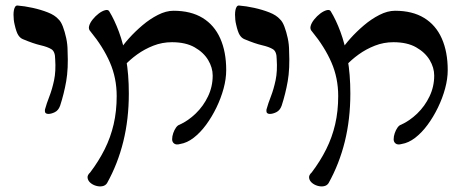

<svg xmlns="http://www.w3.org/2000/svg" viewBox="-20 -643 1670 696"><path d="M155 -230Q149 -230 145.5 -233Q142 -236 143 -246Q149 -268 159 -293.5Q169 -319 176 -352Q183 -385 180 -429Q180 -456 166.5 -464.5Q153 -473 127 -479Q101 -485 63 -501Q53 -505 46 -516Q39 -527 33 -554Q31 -562 30 -571Q29 -580 29 -589.5Q29 -599 30.5 -606.5Q32 -614 35 -618.5Q38 -623 43 -623Q69 -621 98.5 -614.5Q128 -608 153.5 -598Q179 -588 192 -573Q201 -565 208 -546.5Q215 -528 220 -505Q225 -482 225 -458Q228 -394 220 -348.5Q212 -303 198 -260Q192 -243 179 -236.5Q166 -230 155 -230Z M633 -121Q619 -117 611.5 -122.5Q604 -128 604 -138Q604 -149 608 -160.5Q612 -172 618 -180.5Q624 -189 631 -191Q662 -205 689.5 -231.5Q717 -258 734 -293.5Q751 -329 751 -369Q751 -398 734.5 -425.5Q718 -453 685.5 -471.5Q653 -490 603 -490Q568 -490 536 -477.5Q504 -465 477 -445.5Q450 -426 430 -404Q425 -399 419 -404.5Q413 -410 409 -419.5Q405 -429 404 -435Q403 -442 414.5 -461Q426 -480 447.5 -504Q469 -528 496 -551Q523 -574 552.5 -589Q582 -604 609 -604Q672 -604 714.5 -578Q757 -552 778.5 -503.5Q800 -455 800 -389Q800 -357 790.5 -322Q781 -287 764.5 -253Q748 -219 727 -190.5Q706 -162 682 -143.5Q658 -125 633 -121ZM368 21Q362 30 351 32Q340 34 328 30.5Q316 27 307.5 19.5Q299 12 297.5 2Q296 -8 307 -18Q338 -59 359.5 -102Q381 -145 392 -192.5Q403 -240 403 -295Q403 -360 378.5 -416.5Q354 -473 308 -529Q300 -537 303 -548.5Q306 -560 316 -572.5Q326 -585 338 -594Q350 -603 361 -606Q372 -609 376 -602Q395 -571 411 -528Q427 -485 437 -429.5Q447 -374 447 -304Q447 -211 427 -130Q407 -49 368 21Z M958 -230Q952 -230 948.5 -233Q945 -236 946 -246Q952 -268 962 -293.5Q972 -319 979 -352Q986 -385 983 -429Q983 -456 969.5 -464.5Q956 -473 930 -479Q904 -485 866 -501Q856 -505 849 -516Q842 -527 836 -554Q834 -562 833 -571Q832 -580 832 -589.5Q832 -599 833.5 -606.5Q835 -614 838 -618.5Q841 -623 846 -623Q872 -621 901.5 -614.5Q931 -608 956.5 -598Q982 -588 995 -573Q1004 -565 1011 -546.5Q1018 -528 1023 -505Q1028 -482 1028 -458Q1031 -394 1023 -348.5Q1015 -303 1001 -260Q995 -243 982 -236.5Q969 -230 958 -230Z M1436 -121Q1422 -117 1414.5 -122.5Q1407 -128 1407 -138Q1407 -149 1411 -160.5Q1415 -172 1421 -180.5Q1427 -189 1434 -191Q1465 -205 1492.5 -231.5Q1520 -258 1537 -293.5Q1554 -329 1554 -369Q1554 -398 1537.5 -425.5Q1521 -453 1488.5 -471.5Q1456 -490 1406 -490Q1371 -490 1339 -477.5Q1307 -465 1280 -445.5Q1253 -426 1233 -404Q1228 -399 1222 -404.5Q1216 -410 1212 -419.5Q1208 -429 1207 -435Q1206 -442 1217.5 -461Q1229 -480 1250.5 -504Q1272 -528 1299 -551Q1326 -574 1355.5 -589Q1385 -604 1412 -604Q1475 -604 1517.5 -578Q1560 -552 1581.5 -503.5Q1603 -455 1603 -389Q1603 -357 1593.5 -322Q1584 -287 1567.5 -253Q1551 -219 1530 -190.5Q1509 -162 1485 -143.5Q1461 -125 1436 -121ZM1171 21Q1165 30 1154 32Q1143 34 1131 30.5Q1119 27 1110.5 19.5Q1102 12 1100.5 2Q1099 -8 1110 -18Q1141 -59 1162.5 -102Q1184 -145 1195 -192.5Q1206 -240 1206 -295Q1206 -360 1181.5 -416.5Q1157 -473 1111 -529Q1103 -537 1106 -548.5Q1109 -560 1119 -572.5Q1129 -585 1141 -594Q1153 -603 1164 -606Q1175 -609 1179 -602Q1198 -571 1214 -528Q1230 -485 1240 -429.5Q1250 -374 1250 -304Q1250 -211 1230 -130Q1210 -49 1171 21Z"/></svg>

Font: Noto Rashi Hebrew
Style: Regular
Weight: 400
Version: Version 1.006